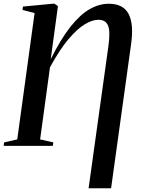

<svg xmlns="http://www.w3.org/2000/svg" viewBox="-36 -778 754 1024"><path d="M436.5 226 542.5 -534.5Q553 -612 540 -642.2Q527 -672.5 488.5 -672.5Q456 -672.5 415.8 -648.2Q375.5 -624 328.8 -568.8Q282 -513.5 230.5 -419L178 -34.5L248.5 -18.5L245.5 0H-16.5L-14 -18.5L56 -34.5L148.5 -708.5L84 -725L86.5 -743L244 -758H254.5L273 -745.5L266 -693.5L234.5 -462Q287.5 -569 339 -634.2Q390.5 -699.5 441.5 -728.8Q492.5 -758 544 -758Q621 -758 649.8 -703.8Q678.5 -649.5 663 -541.5L556.5 226Z"/></svg>

Font: Merriweather 144pt Medium
Style: Italic
Weight: 500
Italic angle: -7.8°
Version: Version 2.101